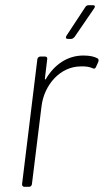

<svg xmlns="http://www.w3.org/2000/svg" viewBox="-20 -720 400 740"><path d="M338 -700H322C317 -700 312 -698 309 -693L236 -582C232 -575 234 -570 242 -570H254C259 -570 263 -573 267 -577L343 -688C348 -695 346 -700 338 -700ZM301 -506C239 -506 189 -470 157 -416C155 -412 153 -413 153 -417L162 -492C163 -498 160 -502 154 -502H135C130 -502 125 -498 124 -492L65 -10C65 -4 68 0 74 0H92C98 0 102 -4 103 -10L140 -310C150 -394 213 -464 291 -464C311 -465 326 -462 337 -457C343 -454 347 -455 350 -462L359 -482C361 -487 360 -493 356 -495C343 -502 327 -506 301 -506Z"/></svg>

Font: Barlow ExtraLight
Style: Italic
Weight: 275
Italic angle: -7°
Designer: Jeremy Tribby
Foundry: Tribby Type
Version: Version 1.422;hotconv 1.0.109;makeotfexe 2.5.65596